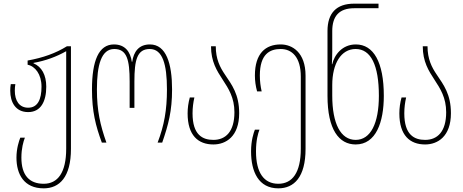

<svg xmlns="http://www.w3.org/2000/svg" viewBox="-20 -780 2531 1050"><path d="M219 250C305 250 368 189 368 34V-527H346C285 -489 215 -464 131 -449V-426C172 -418 207 -374 207 -306C207 -236 186 -191 134 -191C85 -191 61 -230 61 -284C61 -296 62 -310 64 -320H39C37 -309 36 -297 36 -284C36 -221 65 -167 134 -167C203 -167 233 -225 233 -306C233 -370 208 -415 163 -434V-436C230 -448 289 -470 342 -500V33C342 164 296 225 219 225C140 225 97 178 97 82C97 31 108 -6 116 -27H91C84 -10 70 32 70 82C70 173 111 250 219 250Z M537 0H562C528 -96 510 -175 510 -291C510 -425 534 -512 605 -512C674 -512 689 -453 689 -334V-190H715V-334C715 -453 730 -512 799 -512C869 -512 893 -429 893 -291C893 -178 878 -95 842 0H867C901 -98 921 -173 921 -291C921 -432 889 -537 800 -537C739 -537 711 -497 703 -442H701C693 -497 664 -537 603 -537C520 -537 483 -448 483 -291C483 -170 503 -92 537 0Z M1147 10C1215 10 1288 -33 1288 -161C1288 -264 1248 -316 1211 -371C1183 -412 1160 -457 1160 -527H1134C1134 -443 1166 -393 1198 -344C1230 -295 1262 -246 1262 -166C1262 -60 1214 -15 1147 -15C1088 -15 1033 -42 1033 -160C1033 -192 1037 -220 1043 -247H1018C1010 -218 1006 -189 1006 -160C1006 -39 1064 10 1147 10Z M1502 250C1588 250 1651 189 1651 34V-366C1651 -494 1578 -537 1515 -537C1432 -537 1374 -488 1374 -367C1374 -338 1378 -309 1386 -280H1411C1405 -307 1401 -335 1401 -367C1401 -485 1456 -512 1515 -512C1577 -512 1625 -467 1625 -361V33C1625 164 1579 225 1502 225C1423 225 1380 164 1380 48C1380 -13 1391 -50 1399 -71H1374C1367 -54 1353 -12 1353 48C1353 159 1394 250 1502 250Z M1925 10C2036 10 2079 -111 2079 -256C2079 -440 2023 -537 1926 -537C1851 -537 1808 -479 1797 -429H1795C1796 -454 1797 -475 1797 -497V-610C1797 -691 1834 -735 1917 -735H2050V-760H1917C1820 -760 1771 -709 1771 -610V-256C1771 -71 1834 10 1925 10ZM1925 -15C1843 -15 1797 -104 1797 -257V-315C1797 -432 1845 -512 1925 -512C2008 -512 2052 -424 2052 -256C2052 -106 2007 -15 1925 -15Z M2305 10C2373 10 2446 -33 2446 -161C2446 -264 2406 -316 2369 -371C2341 -412 2318 -457 2318 -527H2292C2292 -443 2324 -393 2356 -344C2388 -295 2420 -246 2420 -166C2420 -60 2372 -15 2305 -15C2246 -15 2191 -42 2191 -160C2191 -192 2195 -220 2201 -247H2176C2168 -218 2164 -189 2164 -160C2164 -39 2222 10 2305 10Z"/></svg>

Font: Noto Sans Georgian ExtraCondensed Thin
Style: Regular
Weight: 100
Width: 2
Designer: Monotype Design Team, Akaki Razmadze
Foundry: Google LLC
Version: Version 2.005